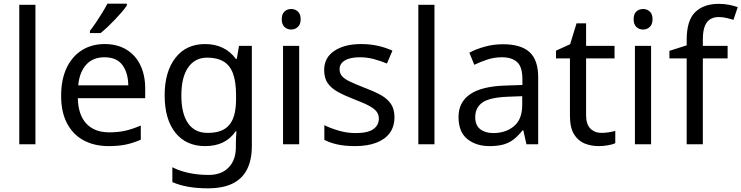

<svg xmlns="http://www.w3.org/2000/svg" viewBox="-20 -786 4039 1046"><path d="M173 0H85V-760H173Z M550 -546Q619 -546 668.5 -516Q718 -486 744.5 -431.5Q771 -377 771 -304V-251H404Q406 -160 450.5 -112.5Q495 -65 575 -65Q626 -65 665.5 -74.5Q705 -84 747 -102V-25Q706 -7 666 1.5Q626 10 571 10Q495 10 436.5 -21Q378 -52 345.5 -113.5Q313 -175 313 -264Q313 -352 342.5 -415Q372 -478 425.5 -512Q479 -546 550 -546ZM549 -474Q486 -474 449.5 -433.5Q413 -393 406 -321H679Q678 -389 647 -431.5Q616 -474 549 -474ZM671 -766V-756Q662 -742 645 -722Q628 -702 607.5 -680.5Q587 -659 566.5 -639.5Q546 -620 528 -606H470V-618Q485 -637 502.5 -663Q520 -689 537 -716.5Q554 -744 565 -766Z M1097 -546Q1150 -546 1192.5 -526Q1235 -506 1265 -465H1270L1282 -536H1352V9Q1352 85 1326 136.5Q1300 188 1247 214Q1194 240 1112 240Q1054 240 1005.5 231.5Q957 223 919 206V125Q957 145 1008 156Q1059 167 1117 167Q1186 167 1225.5 126.5Q1265 86 1265 16V-5Q1265 -17 1266 -39.5Q1267 -62 1268 -71H1264Q1236 -30 1194.5 -10Q1153 10 1098 10Q994 10 935.5 -63Q877 -136 877 -267Q877 -395 935.5 -470.5Q994 -546 1097 -546ZM1109 -472Q1042 -472 1005 -418.5Q968 -365 968 -266Q968 -167 1004.5 -114.5Q1041 -62 1111 -62Q1152 -62 1181 -72.5Q1210 -83 1229 -105.5Q1248 -128 1257 -163Q1266 -198 1266 -246V-267Q1266 -340 1249.5 -385Q1233 -430 1198 -451Q1163 -472 1109 -472Z M1610 -536V0H1522V-536ZM1567 -737Q1587 -737 1602.5 -723.5Q1618 -710 1618 -681Q1618 -653 1602.5 -639Q1587 -625 1567 -625Q1545 -625 1530 -639Q1515 -653 1515 -681Q1515 -710 1530 -723.5Q1545 -737 1567 -737Z M2129 -148Q2129 -96 2103 -61Q2077 -26 2029 -8Q1981 10 1915 10Q1859 10 1818.5 1Q1778 -8 1747 -24V-104Q1779 -88 1824.5 -74.5Q1870 -61 1917 -61Q1984 -61 2014 -82.5Q2044 -104 2044 -140Q2044 -160 2033 -176Q2022 -192 1993.5 -208Q1965 -224 1912 -244Q1860 -264 1823 -284Q1786 -304 1766 -332Q1746 -360 1746 -404Q1746 -472 1801.5 -509Q1857 -546 1947 -546Q1996 -546 2038.5 -536.5Q2081 -527 2118 -510L2088 -440Q2054 -454 2017 -464Q1980 -474 1941 -474Q1887 -474 1858.5 -456.5Q1830 -439 1830 -409Q1830 -387 1843 -371.5Q1856 -356 1886.5 -341.5Q1917 -327 1968 -307Q2019 -288 2055 -268Q2091 -248 2110 -219.5Q2129 -191 2129 -148Z M2347 0H2259V-760H2347Z M2720 -545Q2818 -545 2865 -502Q2912 -459 2912 -365V0H2848L2831 -76H2827Q2804 -47 2779.5 -27.5Q2755 -8 2723.5 1Q2692 10 2647 10Q2574 10 2526 -28.5Q2478 -67 2478 -149Q2478 -229 2541 -272.5Q2604 -316 2735 -320L2826 -323V-355Q2826 -422 2797 -448Q2768 -474 2715 -474Q2673 -474 2635 -461.5Q2597 -449 2564 -433L2537 -499Q2572 -518 2620 -531.5Q2668 -545 2720 -545ZM2746 -259Q2646 -255 2607.5 -227Q2569 -199 2569 -148Q2569 -103 2596.5 -82Q2624 -61 2667 -61Q2735 -61 2780 -98.5Q2825 -136 2825 -214V-262Z M3257 -62Q3277 -62 3298 -65.5Q3319 -69 3332 -73V-6Q3318 1 3292 5.5Q3266 10 3242 10Q3200 10 3164.5 -4.5Q3129 -19 3107 -55Q3085 -91 3085 -156V-468H3009V-510L3086 -545L3121 -659H3173V-536H3328V-468H3173V-158Q3173 -109 3196.5 -85.5Q3220 -62 3257 -62Z M3527 -536V0H3439V-536ZM3484 -737Q3504 -737 3519.5 -723.5Q3535 -710 3535 -681Q3535 -653 3519.5 -639Q3504 -625 3484 -625Q3462 -625 3447 -639Q3432 -653 3432 -681Q3432 -710 3447 -723.5Q3462 -737 3484 -737Z M3944 -468H3809V0H3721V-468H3627V-509L3721 -539V-570Q3721 -674 3767 -719.5Q3813 -765 3895 -765Q3927 -765 3953.5 -759.5Q3980 -754 3999 -747L3976 -678Q3960 -683 3939 -688Q3918 -693 3896 -693Q3852 -693 3830.5 -663.5Q3809 -634 3809 -571V-536H3944Z"/></svg>

Font: Noto Sans Cherokee
Style: Regular
Weight: 400
Designer: Monotype Design Team
Foundry: Monotype Imaging Inc.
Version: Version 2.001